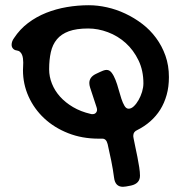

<svg xmlns="http://www.w3.org/2000/svg" viewBox="-20 -530 712 742"><path d="M328.1 -191.9Q325.2 -201.2 325.2 -209Q325.2 -231.9 350.1 -244.1Q360.4 -249 367.2 -252.2Q374 -255.4 378.7 -257.1Q383.3 -258.8 386.2 -259.3Q389.2 -259.8 392.1 -259.8Q403.3 -259.8 411.6 -248.8Q419.9 -237.8 426.5 -220.9Q433.1 -204.1 438.2 -184.8Q443.4 -165.5 449 -148.7Q454.6 -131.8 461.2 -120.8Q467.8 -109.9 477.1 -109.9Q487.3 -109.9 497.3 -119.4Q507.3 -128.9 515.6 -143.6Q523.9 -158.2 529.1 -175.3Q534.2 -192.4 534.2 -208Q534.2 -257.8 515.1 -297.1Q496.1 -336.4 465.8 -363.8Q435.5 -391.1 397.2 -405.5Q358.9 -419.9 320.8 -419.9Q275.4 -419.9 246.1 -409.2Q216.8 -398.4 200 -378.2Q183.1 -357.9 176.5 -328.6Q169.9 -299.3 169.9 -262.2Q169.9 -233.9 180.7 -206.8Q191.4 -179.7 211.9 -156.7Q232.4 -133.8 262.2 -116.2Q292 -98.6 330.1 -89.8Q332.5 -88.9 334 -88.9Q335.4 -88.9 337.9 -88.9Q345.7 -88.9 350.3 -93.8Q355 -98.6 355 -106Q355 -108.4 354.5 -110.6Q354 -112.8 353 -116.2ZM68.8 -258.8Q68.8 -264.2 69.3 -272Q69.8 -279.8 69.8 -288.1Q69.8 -295.9 68.8 -303.7Q67.9 -311.5 65.2 -318.1Q62.5 -324.7 57.6 -329.3Q52.7 -334 44.9 -335Q36.1 -335.9 30.5 -342Q24.9 -348.1 24.9 -356.9Q24.9 -370.1 34.2 -382.8Q56.6 -417 88.6 -441.2Q120.6 -465.3 158.7 -480.5Q196.8 -495.6 238.8 -502.7Q280.8 -509.8 323.2 -509.8Q357.4 -509.8 393.6 -501.7Q429.7 -493.7 464.1 -477.5Q498.5 -461.4 529.3 -438Q560.1 -414.6 583 -383.5Q606 -352.5 619.4 -314.7Q632.8 -276.9 632.8 -231.9Q632.8 -194.3 624 -163.1Q615.2 -131.8 599.4 -106.4Q583.5 -81.1 561 -61.3Q538.6 -41.5 511.2 -27.8Q495.1 -21 495.1 -5.9Q495.1 -4.4 495.1 -2.7Q495.1 -1 495.6 0.5Q495.6 2.4 496.1 3.9Q498.5 17.1 502.7 36.4Q506.8 55.7 511 76.4Q515.1 97.2 518.1 116.5Q521 135.7 521 148.9Q521 179.2 486.8 187Q476.6 189.5 467.3 190.7Q458 191.9 455.1 191.9Q425.3 191.9 420.9 157.2Q416.5 123.5 409.9 91.3Q403.3 59.1 396 26.9Q393.1 15.6 387.9 10.7Q382.8 5.9 376 5.9H361.8Q296.9 5.9 243.2 -15.4Q189.5 -36.6 150.6 -73Q111.8 -109.4 90.3 -157.2Q68.8 -205.1 68.8 -258.8Z"/></svg>

Font: Gochi Hand
Style: Regular
Weight: 400
Designer: Juan Pablo del Peral
Foundry: Juan Pablo del Peral
Version: Version 1.001